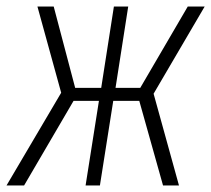

<svg xmlns="http://www.w3.org/2000/svg" viewBox="-29 -570 649 590"><path d="M-9 0 159 -285 86 -550H136L202 -300H282L321 -550H365L326 -300H402L548 -550H600L443 -282L521 0H472L399 -260H319L278 0H234L275 -260H197L45 0Z"/></svg>

Font: NKDuy Mono Thin
Style: Italic
Weight: 100
Italic angle: -9°
Monospace: yes
Designer: NKDuy
Foundry: NKDuy
Version: Version 2.251; ttfautohint (v1.8.4.7-5d5b)